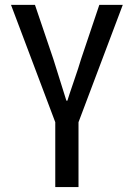

<svg xmlns="http://www.w3.org/2000/svg" viewBox="-20 -755 540 775"><path d="M203.1 0V-261.7L24.4 -735.4H121.1L195.3 -516.6Q243.2 -364.3 248 -348.6H252Q257.8 -368.2 277.8 -426.3Q297.9 -484.4 307.6 -517.6L380.9 -735.4H475.6L296.9 -261.7V0Z"/></svg>

Font: GenEi Gothic M Regular
Style: Regular
Weight: 400
Designer: o_tamon (Modified); [Source Han Sans]
Ryoko NISHIZUKA  (kana & ideographs); Paul D. Hunt (Latin, Greek & Cyrillic); Wenl
Version: Version 1.1a;Original Version 1.004